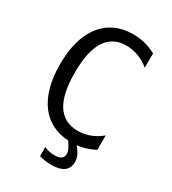

<svg xmlns="http://www.w3.org/2000/svg" viewBox="-221 -857 1043 1165"><g transform="rotate(30 301.0 -274.5)"><path d="M361.8 -662.1Q314.5 -662.1 278.6 -643.6Q242.7 -625 218.8 -587.9Q170.9 -513.7 170.9 -363.8Q170.9 -214.4 218.8 -140.1Q241.7 -105 277.1 -85.4Q312.5 -65.9 362.3 -65.9Q405.8 -65.9 447.3 -81.5Q487.8 -96.7 523.9 -127V-25.9Q485.8 -5.9 446.8 4.4Q436 6.8 424.6 9Q413.1 11.2 401.4 12.2Q421.4 36.6 431.2 56.2Q436.5 67.4 440.2 79.8Q443.8 92.3 443.8 106.9Q443.8 126.5 436.5 143.1Q429.2 159.7 414.6 170.9Q400.4 181.6 378.9 187.3Q357.4 192.9 327.1 192.9Q305.7 192.9 284.7 189.9Q262.2 187 241.7 181.2V117.2Q250 121.1 258.8 124.3Q267.6 127.4 276.9 129.4Q286.1 131.3 296.6 132.1Q307.1 132.8 315.4 132.8Q346.7 132.8 361.3 121.1Q376 109.4 376 87.9Q376 72.3 365.2 51.3Q357.4 35.6 342.3 13.7Q279.3 9.8 229.7 -15.1Q180.2 -40 145 -85Q106.4 -134.8 87.2 -204.8Q67.9 -274.9 67.9 -363.3Q67.9 -451.7 87.2 -522Q106.4 -592.3 145.5 -642.6Q183.6 -691.4 238 -716.8Q292.5 -742.2 362.3 -742.2Q384.3 -742.2 406 -739.7Q427.7 -737.3 446.8 -732.4Q465.3 -727.5 485.4 -719.7Q505.4 -711.9 523.9 -702.1V-601.1Q488.3 -630.9 446.3 -646.5Q425.3 -654.3 404.5 -658.2Q383.8 -662.1 361.8 -662.1Z"/></g></svg>

Font: Hack
Style: Regular
Weight: 400
Monospace: yes
Designer: Christopher Simpkins
Foundry: Christopher Simpkins
Version: Version 2.019; ttfautohint (v1.4.1) -l 4 -r 80 -G 350 -x 0 -